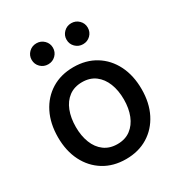

<svg xmlns="http://www.w3.org/2000/svg" viewBox="-177 -864 933 996"><g transform="rotate(-30 289.5 -365.5)"><path d="M289.6 11.7Q214.4 11.7 158 -22.9Q101.6 -57.6 70.3 -119.4Q39.1 -181.2 39.1 -262.7Q39.1 -344.7 70.3 -407Q101.6 -469.2 158 -503.9Q214.4 -538.6 289.6 -538.6Q364.7 -538.6 421.1 -503.9Q477.5 -469.2 508.8 -407Q540 -344.7 540 -262.7Q540 -181.2 508.8 -119.4Q477.5 -57.6 421.1 -22.9Q364.7 11.7 289.6 11.7ZM289.6 -78.1Q336.4 -78.1 368.4 -102.1Q400.4 -126 417 -167.7Q433.6 -209.5 433.6 -262.7Q433.6 -316.9 417 -358.6Q400.4 -400.4 368.4 -424.6Q336.4 -448.7 289.6 -448.7Q243.2 -448.7 210.9 -424.8Q178.7 -400.9 162.4 -358.9Q146 -316.9 146 -262.7Q146 -209.5 162.4 -167.7Q178.7 -126 210.9 -102.1Q243.2 -78.1 289.6 -78.1ZM394 -616.2Q367.7 -616.2 349.1 -634.5Q330.6 -652.8 330.6 -679.2Q330.6 -705.1 349.1 -723.4Q367.7 -741.7 394 -741.7Q420.4 -741.7 439 -723.4Q457.5 -705.1 457.5 -679.2Q457.5 -652.8 439.2 -634.5Q420.9 -616.2 394 -616.2ZM185.5 -616.2Q158.7 -616.2 140.1 -634.5Q121.6 -652.8 121.6 -679.2Q121.6 -705.1 140.1 -723.4Q158.7 -741.7 185.5 -741.7Q211.9 -741.7 230.5 -723.4Q249 -705.1 249 -679.2Q249 -652.8 230.5 -634.5Q211.9 -616.2 185.5 -616.2Z"/></g></svg>

Font: Inter 24pt Medium
Style: Regular
Weight: 500
Designer: Rasmus Andersson
Foundry: rsms
Version: Version 4.001;git-66647c0bb